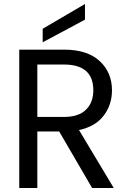

<svg xmlns="http://www.w3.org/2000/svg" viewBox="-20 -947 648 967"><path d="M450 -492Q450 -622 302 -622H168V-358H302Q376 -358 413 -394.5Q450 -431 450 -492ZM77 -697H302Q420 -697 482 -639.5Q544 -582 544 -492Q544 -420 502.5 -365Q461 -310 378 -292L553 0H444L278 -285H168V0H77ZM195 -802 408 -927V-848L195 -734Z"/></svg>

Font: SVN-Poppins
Style: Regular
Weight: 400
Designer: Ninad Kale (Devanagari), Jonny Pinhorn (Latin)
Foundry: Indian Type Foundry
Version: Version 3.002 2017